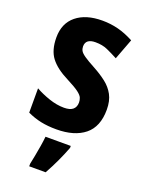

<svg xmlns="http://www.w3.org/2000/svg" viewBox="-146 -628 699 921"><g transform="rotate(20 203.5 -167.5)"><path d="M379 -161Q379 -74 327 -32Q275 10 183 10Q139 10 103.5 2.5Q68 -5 34 -21V-145Q66 -127 105.5 -113.5Q145 -100 182 -100Q213 -100 227.5 -112.5Q242 -125 242 -148Q242 -160 237.5 -171.5Q233 -183 214.5 -197Q196 -211 153 -233Q91 -264 62 -302Q33 -340 33 -405Q33 -477 81.5 -516.5Q130 -556 214 -556Q256 -556 295 -546Q334 -536 375 -514L335 -408Q305 -424 279 -435.5Q253 -447 218 -447Q168 -447 168 -408Q168 -396 173.5 -386Q179 -376 197 -363.5Q215 -351 254 -330Q289 -311 317.5 -289Q346 -267 362.5 -236.5Q379 -206 379 -161ZM276 71Q248 145 206 221H122V208Q126 190 131 163.5Q136 137 140.5 110Q145 83 147 61H276Z"/></g></svg>

Font: Noto Sans Gujarati Condensed
Style: Bold
Weight: 700
Width: 3
Designer: Jelle Bosma - Monotype Design Team, Universal Thirst
Foundry: Monotype Imaging Inc.
Version: Version 2.106; ttfautohint (v1.8.4.7-5d5b)